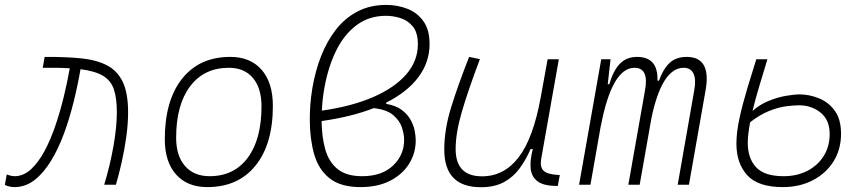

<svg xmlns="http://www.w3.org/2000/svg" viewBox="-24 -762 3560 792"><path d="M405.8 0Q430.2 -80.1 444.1 -159.7Q458 -239.3 458 -298.8Q458 -357.4 445.6 -393.8Q433.1 -430.2 400.6 -449.5Q368.2 -468.8 308.1 -476.6Q296.9 -411.1 280 -342.8Q263.2 -274.4 240 -211.4Q216.8 -148.4 186.5 -98.6Q156.2 -48.8 118.7 -19.5Q81.1 9.8 35.2 9.8Q27.3 9.8 15.9 7.6Q4.4 5.4 -3.9 0.5L3.9 -42.5Q16.6 -37.6 23.9 -36.4Q31.2 -35.2 36.1 -35.2Q72.8 -35.2 103.8 -63.7Q134.8 -92.3 160.2 -139.9Q185.5 -187.5 205.3 -246.1Q225.1 -304.7 239.7 -365.5Q254.4 -426.3 263.7 -480.5Q239.7 -481.9 211.9 -482.4Q184.1 -482.9 152.3 -482.4L160.2 -527.3Q245.1 -527.8 309.3 -521.5Q373.5 -515.1 417 -492.7Q460.4 -470.2 482.4 -424.1Q504.4 -377.9 504.4 -298.8Q504.4 -251.5 497.1 -198.5Q489.7 -145.5 478.3 -94.2Q466.8 -43 454.1 0Z M831.1 9.8Q748.5 9.8 702.1 -42.5Q655.8 -94.7 655.8 -187.5Q655.8 -347.7 727.3 -437.5Q798.8 -527.3 925.8 -527.3Q1008.8 -527.3 1055.2 -474.1Q1101.6 -420.9 1101.6 -325.2Q1101.6 -167.5 1030 -78.9Q958.5 9.8 831.1 9.8ZM840.8 -35.2Q941.4 -35.2 998 -111.3Q1054.7 -187.5 1054.7 -323.7Q1054.7 -398.4 1019.3 -440.4Q983.9 -482.4 919.9 -482.4Q817.9 -482.4 760.3 -406Q702.6 -329.6 702.6 -193.8Q702.6 -119.1 739.3 -77.1Q775.9 -35.2 840.8 -35.2Z M1569.3 -338.9V-333.5Q1608.9 -326.7 1632.8 -308.8Q1656.7 -291 1669.4 -268.3Q1682.1 -245.6 1686.5 -222.9Q1690.9 -200.2 1690.9 -182.6Q1690.9 -130.4 1663.6 -86.4Q1636.2 -42.5 1585.2 -16.4Q1534.2 9.8 1463.4 9.8Q1380.4 9.8 1334.7 -27.1Q1289.1 -64 1271.5 -127.2Q1253.9 -190.4 1253.9 -269Q1253.9 -299.8 1256.3 -332Q1258.8 -364.3 1264.6 -398.9Q1276.4 -468.8 1300.5 -530.5Q1324.7 -592.3 1361.8 -639.9Q1398.9 -687.5 1450.7 -714.6Q1502.4 -741.7 1568.8 -741.7Q1616.2 -741.7 1657 -725.6Q1697.8 -709.5 1722.9 -674.1Q1748 -638.7 1748 -580.6Q1748 -505.4 1701.9 -443.8Q1655.8 -382.3 1569.3 -338.9ZM1303.7 -305.7Q1425.3 -322.8 1514.2 -361.1Q1603 -399.4 1651.4 -454.8Q1699.7 -510.3 1699.7 -579.6Q1699.7 -627.9 1678.7 -653.1Q1657.7 -678.2 1627.4 -687.5Q1597.2 -696.8 1568.4 -696.8Q1499 -696.8 1447.5 -658.7Q1396 -620.6 1362.8 -553.5Q1329.6 -486.3 1314 -398.9Q1305.7 -353 1303.7 -305.7ZM1517.6 -315.9Q1424.8 -279.8 1302.7 -262.7Q1303.2 -197.8 1317.6 -146.2Q1332 -94.7 1368.2 -64.9Q1404.3 -35.2 1469.7 -35.2Q1551.3 -35.2 1597.2 -78.9Q1643.1 -122.6 1643.1 -185.1Q1643.1 -207.5 1634 -235.8Q1625 -264.2 1598.1 -287.1Q1571.3 -310.1 1517.6 -315.9Z M1959.5 10.3Q1808.6 10.3 1808.6 -145Q1808.6 -227.1 1836.4 -317.6Q1864.3 -408.2 1911.1 -527.3L1955.6 -518.1Q1906.7 -388.7 1881.1 -300.8Q1855.5 -212.9 1855.5 -147.5Q1855.5 -34.7 1964.4 -34.7Q2055.2 -34.7 2115.2 -112.8Q2175.3 -190.9 2206.1 -358.4L2234.9 -517.6H2281.2L2208.5 -106.9Q2202.6 -73.2 2218 -58.1Q2233.4 -43 2276.4 -40.5L2285.2 -40L2276.9 4.9H2271.5Q2218.8 4.9 2193.6 -13.9Q2168.5 -32.7 2165 -66.7Q2161.6 -100.6 2173.8 -147H2164.6Q2145.5 -103 2119.4 -67.4Q2093.3 -31.7 2054.7 -10.7Q2016.1 10.3 1959.5 10.3Z M2494.6 -517.6 2482.9 -414.6H2489.3Q2505.4 -470.2 2532.7 -498.8Q2560.1 -527.3 2604 -527.3Q2691.4 -527.3 2688 -429.2H2694.3Q2711.4 -477.5 2738 -502.4Q2764.6 -527.3 2808.6 -527.3Q2910.6 -527.3 2886.7 -390.6L2817.9 0H2771.5L2839.8 -389.6Q2848.1 -435.5 2836.4 -459Q2824.7 -482.4 2796.4 -482.4Q2706.5 -482.4 2663.1 -274.4L2614.7 0H2567.9L2636.7 -389.6Q2653.8 -482.4 2593.3 -482.4Q2500.5 -482.4 2454.6 -242.7V-244.6L2411.6 0H2364.7L2456.1 -517.6Z M3205.1 9.8Q3103 9.8 3058.3 -39.3Q3013.7 -88.4 3013.7 -169.4Q3013.7 -216.3 3026.6 -275.4Q3039.6 -334.5 3058.6 -397.2Q3077.6 -460 3095.7 -517.6H3141.6Q3125.5 -464.4 3108.9 -409.4Q3092.3 -354.5 3080.1 -304.2Q3109.4 -330.6 3146 -345.5Q3182.6 -360.4 3217 -366.5Q3251.5 -372.6 3273.9 -372.6Q3314.9 -372.6 3354.5 -356.4Q3394 -340.3 3419.7 -304.9Q3445.3 -269.5 3445.3 -210.4Q3445.3 -145.5 3414.1 -95.9Q3382.8 -46.4 3328.6 -18.3Q3274.4 9.8 3205.1 9.8ZM3070.3 -257.8Q3065.9 -234.4 3063.2 -212.9Q3060.5 -191.4 3060.5 -173.3Q3060.5 -108.9 3095 -72Q3129.4 -35.2 3208 -35.2Q3263.7 -35.2 3306.6 -57.4Q3349.6 -79.6 3374 -118.9Q3398.4 -158.2 3398.4 -209Q3398.4 -267.1 3361.1 -297.4Q3323.7 -327.6 3272 -327.6Q3249.5 -327.6 3218 -323.5Q3186.5 -319.3 3148.9 -304.4Q3111.3 -289.6 3070.3 -257.8Z"/></svg>

Font: Cascadia Mono PL ExtraLight
Style: Italic
Weight: 200
Italic angle: -10°
Monospace: yes
Designer: Aaron Bell
Foundry: Saja Typeworks
Version: Version 2404.023; ttfautohint (v1.8.4)